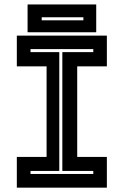

<svg xmlns="http://www.w3.org/2000/svg" viewBox="-20 -864 570 884"><path d="M57.5 0V-141.5H194.5V-558.5H57.5V-700H472V-558.5H335.5V-141.5H472V0ZM120.5 -63H409.5V-77H267V-624H409.5V-638H120.5V-624H253V-77H120.5ZM107 -715.5V-843.5H423V-715.5ZM172 -770.5H364V-784.5H172Z"/></svg>

Font: Tourney Thin
Style: Regular
Weight: 100
Designer: Tyler Finck
Foundry: Etcetera Type Co
Version: Version 1.015